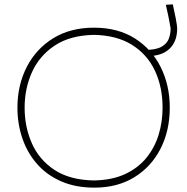

<svg xmlns="http://www.w3.org/2000/svg" viewBox="-20 -852 859 881"><path d="M413 9Q327 9 261 -19.8Q195 -48.5 150.2 -99.5Q105.5 -150.5 82.8 -216.8Q60 -283 60 -358Q60 -461.5 102.8 -544.8Q145.5 -628 224.2 -676.5Q303 -725 411 -725Q521 -725 598.8 -675.8Q676.5 -626.5 717.8 -543.2Q759 -460 759 -358Q759 -253 716.8 -170Q674.5 -87 596.8 -39Q519 9 413 9ZM411 -24Q494 -25.5 553.5 -53Q613 -80.5 651.2 -127.2Q689.5 -174 707.8 -233.5Q726 -293 726 -358Q726 -452.5 691 -527.2Q656 -602 586 -646Q516 -690 411 -692Q302.5 -690 232 -643.5Q161.5 -597 127.2 -521.8Q93 -446.5 93 -358Q93 -269 126.5 -193.8Q160 -118.5 230.2 -72.2Q300.5 -26 411 -24ZM661 -595 646 -623Q695 -623 720.2 -637Q745.5 -651 754.2 -673.5Q763 -696 763 -722Q759.5 -744 753.2 -774.2Q747 -804.5 741 -830L773 -832Q780.5 -799 786.8 -765.8Q793 -732.5 793 -722Q793 -661.5 757.8 -628.2Q722.5 -595 661 -595Z"/></svg>

Font: Commissioner Loud Thin
Style: Regular
Weight: 100
Designer: Kostas Bartsokas
Foundry: Kostas Bartsokas
Version: Version 1.000; ttfautohint (v1.8.3)